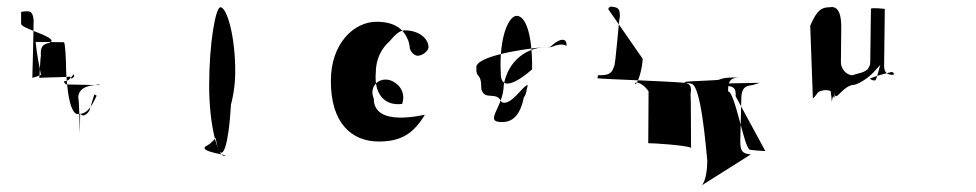

<svg xmlns="http://www.w3.org/2000/svg" viewBox="-20 -476 2958 582"><path d="M44 -404C44 -389 144 -367 136 -350C134 -352 132 -346 130 -346C108 -342 102 -333 104 -306C102 -302 100 -242 99 -240C101 -241 190 -242 192 -244C200 -227 205 -254 205 -239C205 -270 199 -228 174 -230C174 -224 178 -223 180 -220L283 -218C280 -222 272 -218 266 -218C236 -215 218 -204 217 -180C220 -182 222 -70 222 -70L223 -133C224 -130 228 -126 232 -126C238 -126 246 -132 251 -141L266 -190L273 -186C254 -144 240 -130 216 -130C186 -130 180 -246 180 -284C180 -290 178 -344 174 -348L88 -349C91 -315 98 -281 104 -250C110 -250 76 -238 78 -241C80 -300 81 -356 82 -415C79 -444 70 -444 44 -440Z M610 -36C652 -62 692 -156 693 -254C694 -365 668 -454 648 -454C634 -454 614 -348 614 -216C614 -96 640 -4 658 -4C694 -4 564 -16 610 -36ZM624 -230C624 -113 634 -13 651 -13C668 -13 682 -116 682 -234C683 -349 673 -446 655 -446C636 -446 625 -348 624 -230Z M983 -232C982 -102 1047 -47 1128 -47C1205 -47 1237 -79 1268 -128C1269 -130 1113 -87 1113 -177C1097 -216 1131 -244 1165 -232C1197 -218 1209 -190 1199 -161C1145 -154 1114 -192 1119 -254C1119 -296 1135 -328 1161 -351C1177 -370 1191 -384 1207 -384C1249 -384 1279 -360 1279 -332C1277 -320 1261 -308 1247 -307C1237 -307 1226 -316 1222 -330C1223 -332 1219 -350 1218 -352C1205 -386 1179 -410 1121 -410C1053 -410 983 -344 983 -232Z M1424 -275C1434 -312 1611 -334 1648 -334C1682 -366 1700 -358 1697 -337C1686 -344 1669 -341 1650 -333C1578 -338 1519 -291 1507 -218C1506 -149 1444 -106 1502 -106C1538 -106 1558 -132 1568 -181C1576 -190 1576 -207 1580 -218C1565 -218 1530 -154 1501 -166C1484 -203 1450 -168 1439 -206C1439 -262 1422 -232 1424 -275ZM1498 -253C1498 -178 1593 -266 1593 -266C1594 -374 1573 -428 1546 -428C1523 -428 1492 -366 1498 -253Z M1791 -239C1795 -236 2075 -228 2075 -222C2105 -222 2120 -26 2124 11C2124 34 2120 73 2107 86L2256 -8C2231 -10 2224 -17 2224 -48L2227 -174C2227 -205 2235 -216 2261 -218L2283 -225L2180 -223L2181 -216C2205 -214 2211 -209 2210 -184L2300 -18C2300 -18 2243 -21 2251 -24C2235 -34 2207 -199 2187 -199C2187 -230 2193 -239 2218 -241C2202 -241 2178 -242 2161 -235C2162 -232 2059 -230 2061 -228C2059 -230 2055 -224 2053 -226C2074 -222 2077 -214 2073 -188C2075 -190 2074 -26 2075 -28C2058 -36 1961 -42 1945 -42L1946 -199C1925 -230 1899 -230 1907 -220C1919 -236 1928 -278 1928 -298L1824 -448C1824 -453 1827 -454 1831 -456C1855 -454 1859 -450 1859 -425C1856 -422 1846 -274 1841 -274C1834 -250 1821 -248 1793 -248Z M2436 -398 2444 -179C2444 -174 2456 -192 2454 -188C2458 -197 2466 -201 2472 -201C2478 -204 2492 -203 2498 -200C2498 -194 2502 -176 2501 -167C2508 -208 2510 -154 2510 -198C2510 -158 2534 -219 2570 -219C2588 -224 2612 -240 2628 -257L2649 -280C2646 -277 2638 -232 2632 -232C2626 -232 2620 -234 2617 -238C2642 -248 2659 -252 2684 -258C2688 -256 2690 -254 2690 -249C2690 -249 2688 -254 2688 -249C2665 -249 2660 -260 2660 -278L2662 -449C2662 -449 2620 -454 2620 -449C2620 -449 2618 -297 2618 -292C2618 -278 2616 -276 2610 -266C2596 -254 2580 -254 2564 -248C2544 -248 2529 -270 2529 -286L2530 -388C2531 -426 2524 -460 2495 -454C2470 -454 2456 -445 2436 -398Z"/></svg>

Font: Zinc
Style: Regular
Weight: 400
Version: Version 1